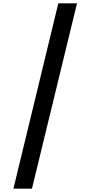

<svg xmlns="http://www.w3.org/2000/svg" viewBox="-20 -964 554 1159"><path d="M61 174.8 332 -943.8H444.8L172.9 174.8Z"/></svg>

Font: SVN-Poppins Medium
Style: Regular
Weight: 500
Designer: Ninad Kale (Devanagari), Jonny Pinhorn (Latin)
Foundry: Indian Type Foundry
Version: Version 3.002 2017